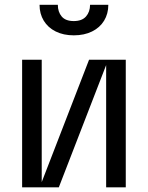

<svg xmlns="http://www.w3.org/2000/svg" viewBox="-20 -801 632 821"><path d="M74.6 -545.5H158.4V-22.4L360.8 -545.5H517.8V0H433.9V-522.7L231.5 0H74.6ZM443.2 -780.5Q443.2 -742.2 425.1 -712.5Q407 -682.9 373.6 -666.4Q340.2 -649.9 295.5 -649.9Q251.4 -649.9 218.2 -666.4Q185 -682.9 167.1 -712.5Q149.1 -742.2 149.1 -780.5H227.3Q227.3 -750 243.8 -730.5Q260.3 -710.9 295.5 -710.9Q330.6 -710.9 347.8 -730.6Q365.1 -750.4 365.1 -780.5Z"/></svg>

Font: Riot Sans
Style: Regular
Weight: 400
Designer: Rasmus Andersson
Foundry: rsms
Version: Version 4.001